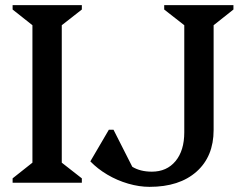

<svg xmlns="http://www.w3.org/2000/svg" viewBox="-20 -710 957 746"><path d="M29 0V-17L106 -78V-612L29 -673V-690H298V-673L220 -612V-78L298 -17V0ZM561 16Q521 16 478 3.5Q435 -9 397 -31.5Q359 -54 331 -83L403 -206H421L494 -62Q525 -43 570 -43Q628 -43 662 -84Q696 -125 696 -196V-612L618 -673V-690H887V-673L810 -612V-205Q810 -102 743.5 -43Q677 16 561 16Z"/></svg>

Font: Platypi
Style: Regular
Weight: 400
Designer: David Sargent
Foundry: Bolt Cutter Type
Version: Version 1.200; ttfautohint (v1.8.4.7-5d5b)